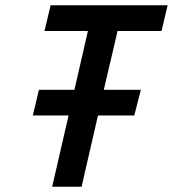

<svg xmlns="http://www.w3.org/2000/svg" viewBox="-20 -705 653 725"><path d="M148 -588 171 -685H613L590 -588H424L372 -366H512L487 -269H350L288 0H177L239 -269H104L127 -366H261L312 -588Z"/></svg>

Font: Titillium Web SemiBold
Style: Italic
Weight: 600
Italic angle: -13°
Version: Version 1.002;PS 57.000;hotconv 1.0.70;makeotf.lib2.5.55311